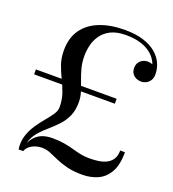

<svg xmlns="http://www.w3.org/2000/svg" viewBox="-142 -869 909 1007"><g transform="rotate(20 312.5 -365.0)"><path d="M72.5 20Q67 -21.5 78 -56.2Q89 -91 108.8 -120.2Q128.5 -149.5 149.2 -174Q170 -198.5 184.5 -220Q199 -241.5 199 -260.5Q199 -303.5 186.8 -338.2Q174.5 -373 158.5 -405.2Q142.5 -437.5 130.2 -472.2Q118 -507 118 -550Q118 -620 151 -666.5Q184 -713 243.8 -736.5Q303.5 -760 384 -760Q445 -760 488.2 -746Q531.5 -732 559 -708.5Q586.5 -685 599.5 -655.8Q612.5 -626.5 612.5 -595.5Q612.5 -575 603.8 -561.2Q595 -547.5 581.5 -540.8Q568 -534 552.5 -534Q540 -534 527 -539.8Q514 -545.5 505 -557.8Q496 -570 496 -590Q496 -607.5 504 -619.8Q512 -632 525 -638.5Q538 -645 552.5 -645Q567 -645 580.5 -639Q594 -633 602.8 -621.8Q611.5 -610.5 611.5 -595.5H587Q587 -623.5 575.5 -649Q564 -674.5 540.5 -694.2Q517 -714 481.8 -725.2Q446.5 -736.5 398.5 -736.5Q346.5 -736.5 313.5 -719.8Q280.5 -703 261.8 -676Q243 -649 236 -618.5Q229 -588 229 -560Q229 -523 237.5 -491.2Q246 -459.5 257 -431.2Q268 -403 276.5 -375.8Q285 -348.5 285 -320.5Q285 -275.5 270.8 -243.5Q256.5 -211.5 234 -187Q211.5 -162.5 186.8 -141.2Q162 -120 141 -97.5Q120 -75 107.8 -47Q95.5 -19 98.5 20ZM431.5 30.5Q380.5 30.5 344.5 21.2Q308.5 12 281.8 0Q255 -12 232.8 -21.2Q210.5 -30.5 187 -30.5Q166.5 -30.5 148.2 -24.2Q130 -18 116.8 -6.8Q103.5 4.5 98.5 20H84.5Q92 -8 102.8 -29.5Q113.5 -51 129.5 -66Q145.5 -81 168 -88.8Q190.5 -96.5 221.5 -96.5Q259 -96.5 287 -91.5Q315 -86.5 338.8 -79.8Q362.5 -73 386 -68Q409.5 -63 438 -63Q461.5 -63 485.8 -66.2Q510 -69.5 530.2 -79.2Q550.5 -89 563 -107.8Q575.5 -126.5 575.5 -157H602Q602 -84.5 578 -43.8Q554 -3 515 13.8Q476 30.5 431.5 30.5ZM14.5 -378V-405.5H465V-378Z"/></g></svg>

Font: Bodoni Moda 9pt
Style: Regular
Weight: 400
Designer: Owen Earl
Foundry: indestructible type
Version: Version 2.005